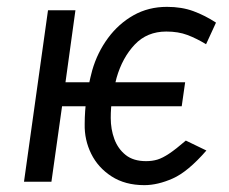

<svg xmlns="http://www.w3.org/2000/svg" viewBox="-20 -530 668 560"><path d="M50 0 120 -500H200L171 -290H271L261 -220H161L130 0ZM401 10Q345 10 305.5 -15.5Q266 -41 246 -81.5Q226 -122 227 -168Q227 -206 232.5 -245Q238 -284 249 -325Q264 -377 295 -419Q326 -461 369.5 -485.5Q413 -510 467 -510Q510 -510 544 -497.5Q578 -485 610 -464L581 -401Q553 -418 526.5 -428Q500 -438 465 -438Q409 -438 373 -400Q337 -362 320 -303Q311 -270 307 -242.5Q303 -215 303 -186Q303 -153 313.5 -124.5Q324 -96 346.5 -78Q369 -60 406 -60Q424 -60 439 -64.5Q454 -69 473.5 -82Q493 -95 522 -120L582 -91Q528 -29 484 -9.5Q440 10 401 10ZM299 -220 309 -290H520L510 -220Z"/></svg>

Font: Finlandica
Style: Italic
Weight: 400
Italic angle: -8°
Designer: Niklas Ekholm, Juho Hiilivirta, Jaakko Suomalainen
Foundry: Helsinki Type Studio
Version: Version 1.064